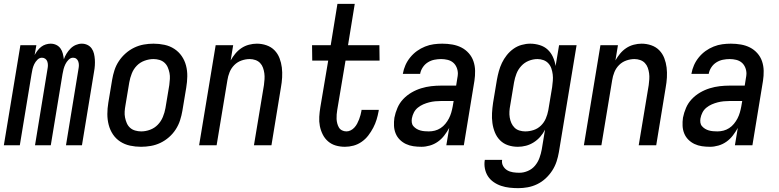

<svg xmlns="http://www.w3.org/2000/svg" viewBox="-29 -755 4049 998"><path d="M-9 0 77 -520H160L151 -469Q157 -480 165.5 -491.5Q174 -503 185 -511.5Q196 -520 209 -524Q222 -528 234 -528Q250 -528 263.5 -521.5Q277 -515 285.5 -503Q294 -491 297.5 -476.5Q301 -462 303 -447Q308 -462 317 -476.5Q326 -491 338 -503Q350 -515 365.5 -521.5Q381 -528 396 -528Q412 -528 425.5 -521.5Q439 -515 447.5 -503Q456 -491 459.5 -476Q463 -461 464 -446Q465 -431 464 -415Q463 -399 460 -383L397 0H314L379 -397Q381 -407 381 -416.5Q381 -426 378 -435Q375 -444 368 -449.5Q361 -455 351 -455Q338 -455 327.5 -444.5Q317 -434 311 -421.5Q305 -409 301.5 -396Q298 -383 296 -370L235 0H153L218 -397Q220 -407 220 -416.5Q220 -426 217 -435Q214 -444 206.5 -449.5Q199 -455 189 -455Q176 -455 165.5 -444.5Q155 -434 149 -421.5Q143 -409 140 -396Q137 -383 135 -370L74 0Z M704 8Q675 8 647 2Q619 -4 596 -19Q573 -34 558 -56.5Q543 -79 536 -106Q529 -133 529 -162Q529 -191 534 -221L554 -341Q558 -365 566 -390Q574 -415 589 -437.5Q604 -460 624.5 -478Q645 -496 669 -507.5Q693 -519 718.5 -523.5Q744 -528 769 -528Q798 -528 826 -522Q854 -516 877 -501Q900 -486 915.5 -463.5Q931 -441 938 -414Q945 -387 944.5 -358Q944 -329 939 -299L919 -179Q915 -155 907 -130Q899 -105 884.5 -82.5Q870 -60 849.5 -42Q829 -24 805 -12.5Q781 -1 755 3.5Q729 8 704 8ZM705 -72Q728 -72 751 -80.5Q774 -89 791 -106.5Q808 -124 817.5 -147Q827 -170 831 -193L851 -313Q853 -329 854 -345Q855 -361 852 -376Q849 -391 843 -405Q837 -419 826 -429Q815 -439 800 -443.5Q785 -448 769 -448Q746 -448 722.5 -439.5Q699 -431 682 -413.5Q665 -396 656 -373Q647 -350 643 -327L623 -207Q620 -191 619 -175Q618 -159 621 -144Q624 -129 630 -115Q636 -101 647 -91Q658 -81 673.5 -76.5Q689 -72 705 -72Z M1006 0 1092 -520H1183L1170 -441Q1180 -459 1194 -476Q1208 -493 1226 -505Q1244 -517 1265 -522.5Q1286 -528 1306 -528Q1332 -528 1356.5 -519.5Q1381 -511 1398 -493.5Q1415 -476 1424 -452.5Q1433 -429 1436 -404Q1439 -379 1437.5 -352.5Q1436 -326 1431 -299L1382 0H1291L1343 -313Q1345 -328 1346 -343.5Q1347 -359 1345 -374Q1343 -389 1338 -403Q1333 -417 1323 -427.5Q1313 -438 1298.5 -443Q1284 -448 1269 -448Q1248 -448 1226.5 -440.5Q1205 -433 1189 -417Q1173 -401 1164.5 -380Q1156 -359 1153 -338L1097 0Z M1764 8Q1739 8 1716.5 1.5Q1694 -5 1676.5 -20Q1659 -35 1648.5 -56Q1638 -77 1633.5 -100Q1629 -123 1630.5 -148Q1632 -173 1636 -197L1677 -440H1594L1593 -520H1690L1725 -735H1815L1780 -520H1943L1944 -440H1767L1724 -184Q1722 -172 1721 -160Q1720 -148 1720.5 -136.5Q1721 -125 1724 -113.5Q1727 -102 1732.5 -92.5Q1738 -83 1748.5 -77.5Q1759 -72 1772 -72Q1783 -72 1794 -77.5Q1805 -83 1813.5 -92.5Q1822 -102 1827.5 -112.5Q1833 -123 1837.5 -134.5Q1842 -146 1845 -157.5Q1848 -169 1850 -180V-184H1940L1939 -177Q1935 -155 1928.5 -133.5Q1922 -112 1911 -91Q1900 -70 1885.5 -51Q1871 -32 1851 -18Q1831 -4 1808.5 2Q1786 8 1764 8Z M2162 8Q2140 8 2119.5 5Q2099 2 2081 -6.5Q2063 -15 2049 -29Q2035 -43 2027.5 -61.5Q2020 -80 2019 -101Q2018 -122 2021 -143Q2026 -169 2037 -194.5Q2048 -220 2067 -240Q2086 -260 2110 -274Q2134 -288 2160 -296Q2186 -304 2212 -307Q2238 -310 2264 -310H2342L2348 -348Q2349 -354 2350 -360Q2351 -366 2351 -372Q2351 -389 2344.5 -404.5Q2338 -420 2326 -430Q2314 -440 2297.5 -444Q2281 -448 2264 -448Q2247 -448 2229 -444.5Q2211 -441 2195 -431Q2179 -421 2168.5 -405Q2158 -389 2155 -372V-371H2065V-372Q2069 -395 2078.5 -416.5Q2088 -438 2103.5 -457Q2119 -476 2138.5 -490Q2158 -504 2180.5 -513Q2203 -522 2225.5 -525Q2248 -528 2270 -528Q2297 -528 2322.5 -523.5Q2348 -519 2369.5 -508Q2391 -497 2407.5 -478.5Q2424 -460 2432 -436.5Q2440 -413 2440.5 -387Q2441 -361 2437 -335L2382 0H2291L2306 -90Q2295 -70 2280.5 -51Q2266 -32 2247 -18.5Q2228 -5 2205.5 1.5Q2183 8 2162 8ZM2200 -72Q2216 -72 2231.5 -76Q2247 -80 2261 -89Q2275 -98 2286 -111.5Q2297 -125 2304.5 -139.5Q2312 -154 2316.5 -169.5Q2321 -185 2324 -201L2329 -230H2264Q2249 -230 2233 -228.5Q2217 -227 2201.5 -223Q2186 -219 2171 -212.5Q2156 -206 2143 -195.5Q2130 -185 2122.5 -170.5Q2115 -156 2112 -140Q2110 -129 2111.5 -118Q2113 -107 2120 -99Q2127 -91 2136 -85.5Q2145 -80 2155.5 -77Q2166 -74 2177.5 -73Q2189 -72 2200 -72Z M2665 223Q2642 223 2619.5 220.5Q2597 218 2576 211Q2555 204 2537 191.5Q2519 179 2507.5 161.5Q2496 144 2491.5 121.5Q2487 99 2491 76H2581Q2578 93 2586 107.5Q2594 122 2607.5 130Q2621 138 2637.5 140.5Q2654 143 2671 143Q2693 143 2715 133.5Q2737 124 2752 106Q2767 88 2775 66Q2783 44 2787 22L2804 -81Q2794 -61 2779 -44Q2764 -27 2745 -15Q2726 -3 2705 2.5Q2684 8 2663 8Q2636 8 2612 0Q2588 -8 2570.5 -25.5Q2553 -43 2543.5 -66.5Q2534 -90 2530.5 -115.5Q2527 -141 2528.5 -167.5Q2530 -194 2534 -221L2554 -341Q2558 -363 2564 -385Q2570 -407 2580 -428Q2590 -449 2605 -468Q2620 -487 2639.5 -501Q2659 -515 2682 -521.5Q2705 -528 2727 -528Q2752 -528 2776.5 -520.5Q2801 -513 2818 -497Q2835 -481 2845 -459Q2855 -437 2859 -412L2877 -520H2968L2876 36Q2872 60 2864 84.5Q2856 109 2841.5 131.5Q2827 154 2807 172.5Q2787 191 2763 202.5Q2739 214 2714 218.5Q2689 223 2665 223ZM2701 -72Q2723 -72 2744.5 -79Q2766 -86 2782.5 -102Q2799 -118 2808 -139Q2817 -160 2821 -182L2841 -302Q2843 -318 2844.5 -335Q2846 -352 2844 -368Q2842 -384 2837 -399Q2832 -414 2821.5 -425.5Q2811 -437 2796 -442.5Q2781 -448 2765 -448Q2742 -448 2719.5 -439Q2697 -430 2680.5 -412Q2664 -394 2655.5 -372Q2647 -350 2643 -327L2623 -207Q2620 -192 2619 -176Q2618 -160 2620.5 -144.5Q2623 -129 2629 -115.5Q2635 -102 2645.5 -91.5Q2656 -81 2671 -76.5Q2686 -72 2701 -72Z M3006 0 3092 -520H3183L3170 -441Q3180 -459 3194 -476Q3208 -493 3226 -505Q3244 -517 3265 -522.5Q3286 -528 3306 -528Q3332 -528 3356.5 -519.5Q3381 -511 3398 -493.5Q3415 -476 3424 -452.5Q3433 -429 3436 -404Q3439 -379 3437.5 -352.5Q3436 -326 3431 -299L3382 0H3291L3343 -313Q3345 -328 3346 -343.5Q3347 -359 3345 -374Q3343 -389 3338 -403Q3333 -417 3323 -427.5Q3313 -438 3298.5 -443Q3284 -448 3269 -448Q3248 -448 3226.5 -440.5Q3205 -433 3189 -417Q3173 -401 3164.5 -380Q3156 -359 3153 -338L3097 0Z M3662 8Q3640 8 3619.5 5Q3599 2 3581 -6.5Q3563 -15 3549 -29Q3535 -43 3527.5 -61.5Q3520 -80 3519 -101Q3518 -122 3521 -143Q3526 -169 3537 -194.5Q3548 -220 3567 -240Q3586 -260 3610 -274Q3634 -288 3660 -296Q3686 -304 3712 -307Q3738 -310 3764 -310H3842L3848 -348Q3849 -354 3850 -360Q3851 -366 3851 -372Q3851 -389 3844.5 -404.5Q3838 -420 3826 -430Q3814 -440 3797.5 -444Q3781 -448 3764 -448Q3747 -448 3729 -444.5Q3711 -441 3695 -431Q3679 -421 3668.5 -405Q3658 -389 3655 -372V-371H3565V-372Q3569 -395 3578.5 -416.5Q3588 -438 3603.5 -457Q3619 -476 3638.5 -490Q3658 -504 3680.5 -513Q3703 -522 3725.5 -525Q3748 -528 3770 -528Q3797 -528 3822.5 -523.5Q3848 -519 3869.5 -508Q3891 -497 3907.5 -478.5Q3924 -460 3932 -436.5Q3940 -413 3940.5 -387Q3941 -361 3937 -335L3882 0H3791L3806 -90Q3795 -70 3780.5 -51Q3766 -32 3747 -18.5Q3728 -5 3705.5 1.5Q3683 8 3662 8ZM3700 -72Q3716 -72 3731.5 -76Q3747 -80 3761 -89Q3775 -98 3786 -111.5Q3797 -125 3804.5 -139.5Q3812 -154 3816.5 -169.5Q3821 -185 3824 -201L3829 -230H3764Q3749 -230 3733 -228.5Q3717 -227 3701.5 -223Q3686 -219 3671 -212.5Q3656 -206 3643 -195.5Q3630 -185 3622.5 -170.5Q3615 -156 3612 -140Q3610 -129 3611.5 -118Q3613 -107 3620 -99Q3627 -91 3636 -85.5Q3645 -80 3655.5 -77Q3666 -74 3677.5 -73Q3689 -72 3700 -72Z"/></svg>

Font: Iosevka Term Curly Md Obl
Style: Regular
Weight: 500
Italic angle: -9°
Designer: Belleve Invis
Foundry: Belleve Invis
Version: Version 32.3.0